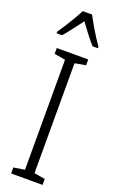

<svg xmlns="http://www.w3.org/2000/svg" viewBox="-180 -987 611 1027"><g transform="rotate(20 125.5 -473.5)"><path d="M215 0H36V-34L99 -44V-670L36 -681V-714H215V-681L153 -670V-44L215 -34ZM152 -947Q164 -924 181 -894.5Q198 -865 215 -838.5Q232 -812 243 -797V-788H213Q192 -811 169.5 -840.5Q147 -870 126 -899Q105 -872 81.5 -840.5Q58 -809 39 -788H8V-797Q22 -817 39 -843.5Q56 -870 72 -897.5Q88 -925 99 -947Z"/></g></svg>

Font: Noto Sans Lao UI ExtCond Light
Style: Regular
Weight: 300
Width: 2
Designer: Monotype Design Team
Foundry: Monotype Imaging Inc.
Version: Version 2.000; ttfautohint (v1.8.4.7-5d5b)